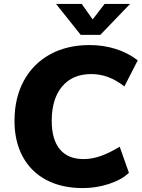

<svg xmlns="http://www.w3.org/2000/svg" viewBox="-20 -951 725 980"><path d="M54 -334Q54 -451 101.5 -538.5Q149 -626 235.5 -673.5Q322 -721 437 -721Q508 -721 571 -701Q634 -681 683 -643L615 -510Q572 -543 531 -558Q490 -573 446 -573Q350 -573 297 -509.5Q244 -446 244 -334Q244 -239 285.5 -189Q327 -139 407 -139Q449 -139 493.5 -154.5Q538 -170 591 -202L638 -69Q602 -34 537 -12.5Q472 9 403 9Q295 9 216.5 -32.5Q138 -74 96 -151.5Q54 -229 54 -334ZM644 -931 492 -773H392L266 -931H397L453 -852L514 -931Z"/></svg>

Font: Muli Black
Style: Italic
Weight: 900
Italic angle: -4.541°
Designer: Vernon Adams
Foundry: Vernon Adams
Version: Version 2.001